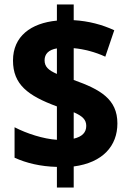

<svg xmlns="http://www.w3.org/2000/svg" viewBox="-20 -779 580 857"><path d="M234 -34V58H309V-36C439 -53 504 -128 504 -228C504 -337 427 -380 309 -422V-564C354 -560 405 -547 450 -526L490 -644C436 -669 376 -685 309 -689V-759H234V-687C118 -676 38 -617 38 -509C38 -402 104 -352 234 -304V-155C173 -159 99 -183 45 -211V-75C98 -51 160 -36 234 -34ZM234 -563V-449C195 -466 179 -482 179 -510C179 -538 197 -557 234 -563ZM309 -160V-278C348 -261 365 -245 365 -217C365 -188 347 -169 309 -160Z"/></svg>

Font: Noto Sans Myanmar SemiCondensed ExtraBold
Style: Regular
Weight: 800
Width: 4
Designer: Monotype Design Team
Foundry: Monotype Imaging Inc.
Version: Version 2.107